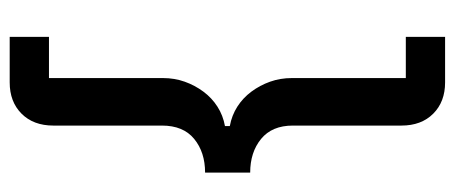

<svg xmlns="http://www.w3.org/2000/svg" viewBox="-291 -509 938 396"><g transform="rotate(90 178.0 -311.0)"><path d="M150 -760Q190 -760 214.5 -735.5Q239 -711 239 -670V-446Q239 -403 266.5 -380.5Q294 -358 336 -358V-265Q294 -265 266.5 -242.5Q239 -220 239 -176V48Q239 89 214.5 113.5Q190 138 150 138H56V57H141V-178Q141 -202 148.5 -223Q156 -244 169 -261.5Q182 -279 200 -290.5Q218 -302 240 -306V-316Q218 -320 200 -331.5Q182 -343 169 -360.5Q156 -378 148.5 -399Q141 -420 141 -444V-679H56V-760Z"/></g></svg>

Font: IBM Plex Thai Medium
Style: Regular
Weight: 500
Designer: Mike Abbink, Paul van der Laan, Pieter van Rosmalen, Ben Mitchell, Mark Frömberg
Foundry: Bold Monday
Version: Version 1.0